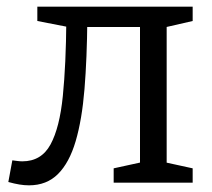

<svg xmlns="http://www.w3.org/2000/svg" viewBox="-20 -548 635 576"><path d="M67 8Q53 8 38 5.5Q23 3 5 -2L17 -67Q25 -66 32.5 -65Q40 -64 47 -64Q104 -64 131.5 -114.5Q159 -165 168.5 -260Q178 -355 179 -488L200 -464L92 -485V-528H558V-485L462 -463L480 -488V-51L471 -62L558 -43V0H321V-43L408 -62L400 -51V-490L414 -467H217L242 -490Q241 -373 233.5 -281Q226 -189 207 -124.5Q188 -60 154 -26Q120 8 67 8Z"/></svg>

Font: Pack4
Style: Regular
Weight: 400
Version: Version 2.002